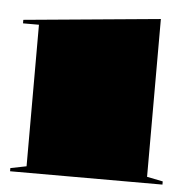

<svg xmlns="http://www.w3.org/2000/svg" viewBox="-43 -557 584 600"><g transform="rotate(5 249.0 -257.5)"><path d="M10 0V-10L60 -20V-464H10V-475L438 -515V-20L488 -10V0Z"/></g></svg>

Font: Kalnia SemiExpanded
Style: Bold
Weight: 700
Width: 6
Designer: Frida Medrano
Foundry: Frida Medrano
Version: Version 1.105